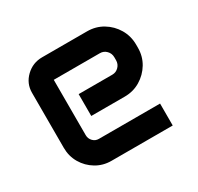

<svg xmlns="http://www.w3.org/2000/svg" viewBox="-115 -644 807 781"><g transform="rotate(-30 288.5 -253.0)"><path d="M58.6 -401.4Q58.6 -444.8 90.3 -475.3Q122.1 -505.9 166.5 -505.9H377.4Q418 -505.9 450.9 -486.1Q483.9 -466.3 503.7 -432.9Q523.4 -399.4 523.4 -358.9V-344.7Q523.4 -304.7 503.7 -271.7Q483.9 -238.8 450.9 -219Q418 -199.2 377.4 -199.2H220.2V-301.8H378.4Q396 -301.8 408.4 -314.5Q420.9 -327.1 420.9 -345.2V-358.9Q420.9 -377.4 408.4 -390.1Q396 -402.8 378.4 -402.8H161.6V-143.1Q161.6 -126.5 172.9 -114.7Q184.1 -103 200.2 -103H487.8V0H200.2Q161.1 0 128.9 -19.3Q96.7 -38.6 77.6 -71Q58.6 -103.5 58.6 -142.6Z"/></g></svg>

Font: Anta
Style: Regular
Weight: 400
Designer: Sergej Lebedev
Foundry: Sergej Lebedev
Version: Version 1.000; ttfautohint (v1.8.4.7-5d5b)